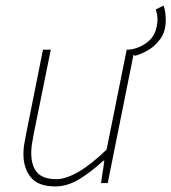

<svg xmlns="http://www.w3.org/2000/svg" viewBox="-20 -656 614 688"><path d="M463 -456 440 -478Q478 -481 509.5 -506Q541 -531 544 -580Q545 -589 543.5 -600Q542 -611 538 -622L566 -636Q571 -623 572.5 -609.5Q574 -596 574 -584Q574 -542 553.5 -515Q533 -488 507 -474Q481 -460 463 -456ZM178 12Q117 12 90.5 -20.5Q64 -53 64 -104Q64 -122 66 -134.5Q68 -147 72 -168L134 -478H162L100 -172Q96 -150 94 -136.5Q92 -123 92 -108Q92 -62 113 -38Q134 -14 182 -14Q215 -14 260 -39.5Q305 -65 362 -120L434 -478H462L366 0H342L354 -80H350Q308 -41 265 -14.5Q222 12 178 12Z"/></svg>

Font: Source Sans 3
Style: Italic
Weight: 200
Italic angle: -11°
Designer: Paul D. Hunt
Foundry: Adobe
Version: Version 3.046;hotconv 1.0.118;makeotfexe 2.5.65603